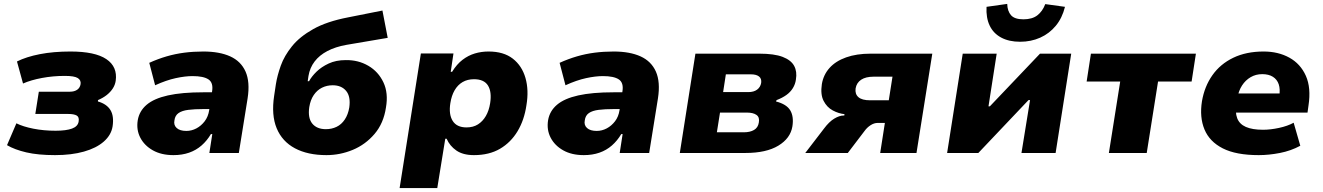

<svg xmlns="http://www.w3.org/2000/svg" viewBox="-20 -784 6782 984"><path d="M262 11Q175 11 115 -3Q55 -17 16 -40L64 -152Q98 -135 151 -124.5Q204 -114 265 -114Q319 -114 349 -125Q379 -136 383 -161Q387 -184 373 -192Q359 -200 329 -200H161L179 -314H338Q361 -314 375.5 -324Q390 -334 393 -353Q396 -373 378.5 -384Q361 -395 312 -395Q252 -395 195.5 -384.5Q139 -374 98 -356L67 -469Q115 -493 184.5 -506.5Q254 -520 341 -520Q467 -520 525 -481Q583 -442 573 -370Q570 -349 558 -330.5Q546 -312 527 -297Q508 -282 482 -271V-264Q527 -251 546 -220Q565 -189 557 -136Q550 -92 512 -58.5Q474 -25 410 -7Q346 11 262 11Z M869 11Q807 11 763.5 -13.5Q720 -38 699 -78.5Q678 -119 686 -168Q694 -215 731.5 -247Q769 -279 840.5 -295Q912 -311 1022 -311H1090L1077 -225H1022Q977 -225 945 -221Q913 -217 895 -204.5Q877 -192 874 -167Q869 -143 885.5 -128Q902 -113 935 -113Q962 -113 986.5 -126Q1011 -139 1029 -162.5Q1047 -186 1052 -219L1067 -316Q1074 -360 1048.5 -377Q1023 -394 967 -394Q929 -394 880.5 -383.5Q832 -373 775 -347L745 -462Q789 -482 833.5 -495Q878 -508 924.5 -514Q971 -520 1022 -520Q1105 -520 1160 -495Q1215 -470 1238.5 -417Q1262 -364 1249 -280L1204 0H1053L1068 -97H1061Q1041 -63 1013 -38.5Q985 -14 949 -1.5Q913 11 869 11Z M1653 11Q1557 11 1491.5 -24Q1426 -59 1398 -126.5Q1370 -194 1385 -293L1394 -353Q1401 -397 1419 -447.5Q1437 -498 1476.5 -547Q1516 -596 1585.5 -635Q1655 -674 1764 -695L1940 -730L1967 -590L1755 -554Q1699 -544 1658 -522.5Q1617 -501 1592.5 -469Q1568 -437 1561 -395L1557 -368H1564Q1577 -392 1602 -416.5Q1627 -441 1664.5 -458.5Q1702 -476 1752 -476Q1816 -477 1867.5 -447Q1919 -417 1945 -362Q1971 -307 1958 -233Q1946 -152 1899.5 -97.5Q1853 -43 1788 -16Q1723 11 1653 11ZM1650 -122Q1680 -122 1705 -134Q1730 -146 1747 -171.5Q1764 -197 1770 -233Q1778 -289 1754 -318Q1730 -347 1685 -347Q1655 -347 1630 -334.5Q1605 -322 1588 -297Q1571 -272 1565 -235Q1557 -179 1580.5 -150.5Q1604 -122 1650 -122Z M2028 180 2137 -510H2304L2290 -416H2297Q2321 -455 2350.5 -477.5Q2380 -500 2413.5 -510Q2447 -520 2484 -520Q2561 -520 2608 -483.5Q2655 -447 2673 -384.5Q2691 -322 2678 -245Q2667 -169 2632.5 -111.5Q2598 -54 2542.5 -21.5Q2487 11 2409 11Q2353 11 2319 -12.5Q2285 -36 2269 -73H2262L2221 180ZM2371 -131Q2405 -131 2429.5 -146.5Q2454 -162 2470 -189.5Q2486 -217 2492 -255Q2501 -313 2481 -345.5Q2461 -378 2409 -378Q2376 -378 2351 -363.5Q2326 -349 2310 -321.5Q2294 -294 2288 -255Q2279 -198 2300 -164.5Q2321 -131 2371 -131Z M2972 11Q2910 11 2866.5 -13.5Q2823 -38 2802 -78.5Q2781 -119 2789 -168Q2797 -215 2834.5 -247Q2872 -279 2943.5 -295Q3015 -311 3125 -311H3193L3180 -225H3125Q3080 -225 3048 -221Q3016 -217 2998 -204.5Q2980 -192 2977 -167Q2972 -143 2988.5 -128Q3005 -113 3038 -113Q3065 -113 3089.5 -126Q3114 -139 3132 -162.5Q3150 -186 3155 -219L3170 -316Q3177 -360 3151.5 -377Q3126 -394 3070 -394Q3032 -394 2983.5 -383.5Q2935 -373 2878 -347L2848 -462Q2892 -482 2936.5 -495Q2981 -508 3027.5 -514Q3074 -520 3125 -520Q3208 -520 3263 -495Q3318 -470 3341.5 -417Q3365 -364 3352 -280L3307 0H3156L3171 -97H3164Q3144 -63 3116 -38.5Q3088 -14 3052 -1.5Q3016 11 2972 11Z M3464 0 3544 -509H3871Q3948 -509 3991 -492.5Q4034 -476 4050 -446.5Q4066 -417 4059 -376Q4056 -353 4043.5 -332.5Q4031 -312 4010 -297Q3989 -282 3960 -271L3957 -264Q4011 -250 4030 -218.5Q4049 -187 4041 -136Q4031 -75 3969 -37.5Q3907 0 3800 0ZM3654 -106H3792Q3824 -106 3844.5 -118Q3865 -130 3869 -156Q3874 -183 3857 -195Q3840 -207 3808 -207H3670ZM3686 -312H3815Q3843 -312 3860 -324.5Q3877 -337 3881 -359Q3884 -381 3870 -392Q3856 -403 3829 -403H3700Z M4107 0 4203 -125Q4229 -160 4255.5 -176Q4282 -192 4304 -192H4307L4308 -199Q4278 -202 4248 -218Q4218 -234 4201 -267Q4184 -300 4192 -353Q4200 -401 4231.5 -436Q4263 -471 4316.5 -490Q4370 -509 4442 -509H4758L4677 0H4491L4515 -154H4478Q4460 -154 4442 -142.5Q4424 -131 4411 -113L4325 0ZM4439 -270H4535L4554 -391H4457Q4417 -391 4393.5 -375.5Q4370 -360 4365 -331Q4361 -302 4379.5 -286Q4398 -270 4439 -270Z M4834 0 4914 -509H5088L5046 -239H5053L5310 -509H5470L5390 0H5215L5259 -271H5251L4994 0ZM5208 -570Q5151 -570 5111 -591.5Q5071 -613 5052 -653Q5033 -693 5036 -749L5142 -764Q5143 -727 5161.5 -706Q5180 -685 5225 -685Q5270 -685 5296.5 -705.5Q5323 -726 5337 -763L5438 -749Q5424 -692 5391 -652Q5358 -612 5311 -591Q5264 -570 5208 -570Z M5663 0 5721 -366H5549L5571 -509H6109L6087 -366H5915L5857 0Z M6431 11Q6315 11 6247 -23.5Q6179 -58 6153 -120.5Q6127 -183 6140 -265Q6153 -341 6193.5 -398.5Q6234 -456 6300.5 -488Q6367 -520 6456 -520Q6531 -520 6588 -488.5Q6645 -457 6672.5 -395.5Q6700 -334 6686 -243L6681 -207H6285L6300 -305H6547L6536 -289Q6542 -327 6533.5 -352Q6525 -377 6503.5 -390.5Q6482 -404 6449 -404Q6416 -404 6389.5 -388.5Q6363 -373 6345.5 -346Q6328 -319 6321 -281L6317 -257Q6309 -209 6320.5 -178.5Q6332 -148 6365 -133.5Q6398 -119 6453 -119Q6491 -119 6535 -128.5Q6579 -138 6610 -155L6644 -37Q6596 -11 6539.5 0Q6483 11 6431 11Z"/></svg>

Font: Nunito Sans 6pt Black
Style: Italic
Weight: 900
Italic angle: -9°
Version: Version 3.101;gftools[0.9.27]